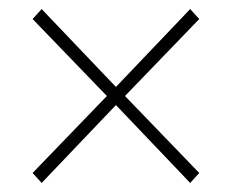

<svg xmlns="http://www.w3.org/2000/svg" viewBox="-20 -542 512 424"><path d="M72 -138 52 -160 216 -330 52 -500 72 -522 236 -350 400 -522 420 -500 256 -330 420 -160 400 -138 236 -310Z"/></svg>

Font: Assistant ExtraLight
Style: Regular
Weight: 200
Designer: Hebrew By Ben Nathan, Latin by Paul Hunt
Version: Version 3.000